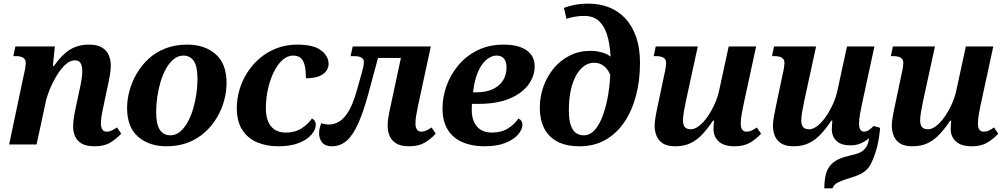

<svg xmlns="http://www.w3.org/2000/svg" viewBox="-20 -790 5491 1050"><path d="M498 10Q453 10 427.5 -4.5Q402 -19 391 -43.5Q380 -68 380 -97Q380 -115 382.5 -135.5Q385 -156 389 -177L413 -290Q423 -334 426.5 -358Q430 -382 430 -403Q430 -416 427 -429Q424 -442 415.5 -451Q407 -460 389 -460Q363 -460 337.5 -436.5Q312 -413 290 -376.5Q268 -340 252 -301Q236 -262 230 -232L180 0H30L112 -389Q117 -409 119 -423.5Q121 -438 121 -445Q121 -466 106.5 -474.5Q92 -483 68 -483H53L64 -536H280L269 -429H275Q316 -489 361 -517.5Q406 -546 467 -546Q512 -546 538 -530Q564 -514 575 -488Q586 -462 586 -431Q586 -412 581.5 -383Q577 -354 569 -319L543 -196Q537 -168 534.5 -148.5Q532 -129 532 -114Q532 -94 539.5 -82Q547 -70 563 -70Q578 -70 590.5 -76Q603 -82 620 -93L643 -59Q617 -31 583.5 -10.5Q550 10 498 10Z M890 10Q796 10 735.5 -42Q675 -94 675 -200Q675 -245 688 -293Q701 -341 727 -386.5Q753 -432 792 -468Q831 -504 884 -525Q937 -546 1004 -546Q1099 -546 1159 -494Q1219 -442 1219 -336Q1219 -291 1206.5 -243Q1194 -195 1168 -150Q1142 -105 1102.5 -68.5Q1063 -32 1010 -11Q957 10 890 10ZM911 -50Q941 -50 964.5 -69.5Q988 -89 1006 -121.5Q1024 -154 1036 -194Q1048 -234 1054 -276.5Q1060 -319 1060 -357Q1060 -428 1039.5 -457Q1019 -486 983 -486Q954 -486 930 -466.5Q906 -447 888 -414.5Q870 -382 858 -342Q846 -302 840 -259.5Q834 -217 834 -179Q834 -109 854.5 -79.5Q875 -50 911 -50Z M1502 10Q1438 10 1386.5 -11.5Q1335 -33 1305 -79.5Q1275 -126 1275 -199Q1275 -250 1290 -300.5Q1305 -351 1333.5 -395Q1362 -439 1402.5 -473Q1443 -507 1494 -526.5Q1545 -546 1605 -546Q1695 -546 1736 -514.5Q1777 -483 1777 -440Q1777 -421 1765 -403Q1753 -385 1726 -373.5Q1699 -362 1653 -362Q1653 -399 1647.5 -427Q1642 -455 1627 -470.5Q1612 -486 1583 -486Q1552 -486 1525 -462Q1498 -438 1477.5 -396.5Q1457 -355 1445.5 -303.5Q1434 -252 1434 -196Q1434 -134 1462 -99.5Q1490 -65 1543 -65Q1593 -65 1629 -88Q1665 -111 1686 -142Q1696 -137 1701.5 -128.5Q1707 -120 1707 -109Q1707 -82 1684 -54.5Q1661 -27 1615.5 -8.5Q1570 10 1502 10Z M1795 10Q1759 10 1742 -10.5Q1725 -31 1725 -60Q1725 -74 1728 -88Q1731 -102 1737 -116Q1748 -113 1758.5 -111Q1769 -109 1779 -109Q1808 -109 1835.5 -125.5Q1863 -142 1887 -182.5Q1911 -223 1931 -294L1960 -397Q1965 -415 1967.5 -428Q1970 -441 1970 -450Q1970 -466 1957.5 -474.5Q1945 -483 1916 -483H1897L1909 -536H2220L2210 -473H2019L2057 -509L1996 -283Q1969 -183 1940.5 -118Q1912 -53 1877 -21.5Q1842 10 1795 10ZM2219 10Q2174 10 2148 -5Q2122 -20 2111 -46Q2100 -72 2100 -103Q2100 -120 2102.5 -139Q2105 -158 2109 -177L2186 -536H2336L2266 -211Q2260 -183 2256 -158.5Q2252 -134 2252 -114Q2252 -94 2260 -82Q2268 -70 2284 -70Q2298 -70 2311 -76Q2324 -82 2340 -93L2363 -59Q2337 -31 2303.5 -10.5Q2270 10 2219 10Z M2629 10Q2561 10 2509 -12.5Q2457 -35 2428.5 -81Q2400 -127 2400 -197Q2400 -259 2422 -320.5Q2444 -382 2486.5 -433Q2529 -484 2591.5 -515Q2654 -546 2735 -546Q2815 -546 2859.5 -515Q2904 -484 2904 -428Q2904 -373 2869 -326Q2834 -279 2766 -250.5Q2698 -222 2598 -222H2561Q2560 -212 2560 -203.5Q2560 -195 2560 -187Q2560 -132 2588 -98.5Q2616 -65 2672 -65Q2722 -65 2758.5 -88Q2795 -111 2815 -142Q2826 -137 2831.5 -128.5Q2837 -120 2837 -109Q2837 -82 2813.5 -54.5Q2790 -27 2744 -8.5Q2698 10 2629 10ZM2567 -285H2583Q2637 -285 2674 -302Q2711 -319 2730.5 -349.5Q2750 -380 2750 -421Q2750 -452 2736.5 -469Q2723 -486 2696 -486Q2674 -486 2652.5 -472.5Q2631 -459 2613.5 -433Q2596 -407 2584 -369.5Q2572 -332 2567 -285Z M3150 10Q3076 10 3027.5 -16Q2979 -42 2955.5 -89.5Q2932 -137 2932 -201Q2932 -260 2951.5 -315.5Q2971 -371 3007.5 -415.5Q3044 -460 3095.5 -486Q3147 -512 3210 -512Q3247 -512 3284 -499.5Q3321 -487 3344 -451L3320 -440Q3320 -514 3307 -573.5Q3294 -633 3262.5 -668Q3231 -703 3175 -703Q3146 -703 3120 -698Q3094 -693 3078 -687L3064 -747Q3084 -755 3118.5 -762.5Q3153 -770 3199 -770Q3260 -770 3311.5 -749.5Q3363 -729 3400.5 -688.5Q3438 -648 3459 -587.5Q3480 -527 3480 -447Q3480 -348 3457.5 -264.5Q3435 -181 3392.5 -119.5Q3350 -58 3289 -24Q3228 10 3150 10ZM3172 -50Q3207 -50 3233.5 -80.5Q3260 -111 3278.5 -163Q3297 -215 3307 -278.5Q3317 -342 3318 -408L3325 -362Q3309 -408 3284.5 -427.5Q3260 -447 3229 -447Q3201 -447 3176 -430Q3151 -413 3132 -380Q3113 -347 3102 -298.5Q3091 -250 3091 -187Q3091 -137 3101 -106.5Q3111 -76 3129.5 -63Q3148 -50 3172 -50Z M3673 10Q3630 10 3605.5 -5.5Q3581 -21 3570.5 -47Q3560 -73 3560 -102Q3560 -121 3565 -151Q3570 -181 3577 -212L3613 -383Q3618 -403 3620.5 -420.5Q3623 -438 3623 -445Q3623 -466 3608.5 -474.5Q3594 -483 3570 -483H3555L3566 -536H3796L3731 -237Q3725 -209 3720 -179.5Q3715 -150 3715 -131Q3715 -117 3719 -106Q3723 -95 3732.5 -89Q3742 -83 3758 -83Q3780 -83 3804 -102Q3828 -121 3849.5 -152Q3871 -183 3888 -220.5Q3905 -258 3913 -296L3965 -536H4115L4046 -217Q4041 -193 4036 -165Q4031 -137 4031 -113Q4031 -92 4039 -81Q4047 -70 4062 -70Q4078 -70 4090.5 -76Q4103 -82 4119 -93L4142 -59Q4117 -31 4083 -10.5Q4049 10 3997 10Q3939 10 3910.5 -16.5Q3882 -43 3882 -84Q3882 -96 3883 -107.5Q3884 -119 3885 -130H3879Q3852 -89 3822.5 -57Q3793 -25 3757 -7.5Q3721 10 3673 10Z M4320 10Q4277 10 4252.5 -5.5Q4228 -21 4217.5 -47Q4207 -73 4207 -102Q4207 -123 4212.5 -153.5Q4218 -184 4224 -212L4260 -383Q4265 -403 4267.5 -420.5Q4270 -438 4270 -445Q4270 -466 4255.5 -474.5Q4241 -483 4217 -483H4202L4213 -536H4443L4378 -237Q4372 -209 4367 -179.5Q4362 -150 4362 -131Q4362 -117 4366 -106Q4370 -95 4379.5 -89Q4389 -83 4405 -83Q4427 -83 4451 -102Q4475 -121 4496.5 -152Q4518 -183 4535 -220.5Q4552 -258 4560 -296L4612 -536H4762L4693 -217Q4688 -193 4683 -165Q4678 -137 4678 -113Q4678 -92 4685 -81Q4692 -70 4705 -70Q4718 -70 4731 -78.5Q4744 -87 4758 -101L4761 -63Q4746 -45 4726.5 -29.5Q4707 -14 4683.5 -4.5Q4660 5 4631 5Q4580 5 4554.5 -19.5Q4529 -44 4529 -84Q4529 -96 4530 -107.5Q4531 -119 4532 -130H4526Q4499 -89 4469.5 -57Q4440 -25 4404 -7.5Q4368 10 4320 10ZM4488 240Q4488 190 4499 154.5Q4510 119 4539.5 96.5Q4569 74 4623 62Q4667 52 4684.5 43.5Q4702 35 4715 17Q4725 3 4729 -14.5Q4733 -32 4735 -55L4758 -101L4793 -91Q4792 -74 4788.5 -49.5Q4785 -25 4779.5 1Q4774 27 4766 49Q4755 83 4742 107.5Q4729 132 4706.5 149Q4684 166 4642 179Q4605 190 4582 199Q4559 208 4548 217.5Q4537 227 4533 240Z M4970 10Q4927 10 4902.5 -5.5Q4878 -21 4867.5 -47Q4857 -73 4857 -102Q4857 -121 4862 -151Q4867 -181 4874 -212L4910 -383Q4915 -403 4917.5 -420.5Q4920 -438 4920 -445Q4920 -466 4905.5 -474.5Q4891 -483 4867 -483H4852L4863 -536H5093L5028 -237Q5022 -209 5017 -179.5Q5012 -150 5012 -131Q5012 -117 5016 -106Q5020 -95 5029.5 -89Q5039 -83 5055 -83Q5077 -83 5101 -102Q5125 -121 5146.5 -152Q5168 -183 5185 -220.5Q5202 -258 5210 -296L5262 -536H5412L5343 -217Q5338 -193 5333 -165Q5328 -137 5328 -113Q5328 -92 5336 -81Q5344 -70 5359 -70Q5375 -70 5387.5 -76Q5400 -82 5416 -93L5439 -59Q5414 -31 5380 -10.5Q5346 10 5294 10Q5236 10 5207.5 -16.5Q5179 -43 5179 -84Q5179 -96 5180 -107.5Q5181 -119 5182 -130H5176Q5149 -89 5119.5 -57Q5090 -25 5054 -7.5Q5018 10 4970 10Z"/></svg>

Font: Noto Serif
Style: Italic
Weight: 400
Italic angle: -12°
Designer: Monotype Design Team
Foundry: Monotype Imaging Inc.
Version: Version 2.013